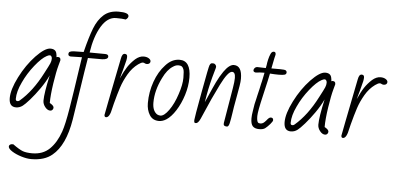

<svg xmlns="http://www.w3.org/2000/svg" viewBox="-71 -1008 3227 1572"><g transform="rotate(5 1542.5 -221.5)"><path d="M293 -75Q293 -137 326 -285Q301 -231 261.5 -174.5Q222 -118 184 -75Q146 -32 128 -19Q103 0 73 0Q16 0 16 -72Q16 -142 69 -246.5Q122 -351 195 -428Q268 -504 313 -504Q359 -504 365 -464Q368 -452 368 -438Q373 -441 379 -441Q402 -441 402 -419V-415L390 -371Q376 -321 361 -223Q346 -125 346 -60L356 -54Q380 -39 380 -24Q380 -14 373 -6Q366 2 355 2Q332 2 312.5 -22.5Q293 -47 293 -75ZM99 -59Q201 -146 280 -300Q314 -364 322.5 -384Q331 -404 331 -423Q331 -433 326 -441Q321 -449 313 -449Q303 -449 287 -440Q247 -419 192.5 -351Q138 -283 103 -207Q66 -130 66 -70Q66 -52 81 -52Q92 -52 99 -59Z M43 324Q43 314 52 308Q61 302 78 303Q132 342 161 352.5Q190 363 238 363Q326 363 381 309.5Q436 256 468 164Q489 104 511 -29.5Q533 -163 561 -357L576 -456L483 -454Q463 -456 463 -472Q463 -486 472.5 -491.5Q482 -497 504.5 -498.5Q527 -500 586 -500Q617 -625 645.5 -698Q674 -771 721 -812.5Q768 -854 843 -854Q926 -854 926 -824Q926 -809 906 -795Q879 -800 826 -800Q756 -800 705.5 -716.5Q655 -633 635 -500L762 -499Q790 -499 790 -480Q790 -456 742 -454H711H625Q612 -382 573 -122L545 59Q510 273 406 358Q343 411 234 411Q198 411 152.5 397Q107 383 75 362.5Q43 342 43 324Z M801 -2 824 -121 866 -332Q894 -472 894 -472Q898 -494 905 -504Q912 -514 923 -514Q933 -514 938.5 -509Q944 -504 944 -491Q944 -468 930 -421Q923 -398 920 -382Q916 -368 911 -350.5Q906 -333 900 -310Q927 -371 951 -407.5Q975 -444 1011 -477Q1045 -506 1079 -506Q1104 -506 1121 -495.5Q1138 -485 1138 -471Q1138 -460 1130 -453.5Q1122 -447 1110 -447Q1101 -447 1093 -451Q1087 -456 1077 -456Q1064 -456 1039 -438Q992 -404 959.5 -348.5Q927 -293 908.5 -236.5Q890 -180 869 -100L860 -63Q845 16 815 16Q801 16 801 -2Z M1146 -130Q1146 -221 1176.5 -306.5Q1207 -392 1260 -448Q1311 -505 1375 -505Q1467 -505 1467 -365Q1467 -295 1444 -222Q1421 -149 1384.5 -92Q1348 -35 1309 -10Q1279 9 1249 9Q1197 9 1171.5 -32Q1146 -73 1146 -130ZM1391 -224Q1418 -304 1418 -360Q1418 -418 1411 -432Q1405 -447 1396 -453Q1387 -459 1368 -459Q1347 -459 1324 -443Q1278 -414 1244 -343Q1191 -237 1191 -137Q1191 -69 1230 -43Q1244 -36 1257 -36Q1288 -36 1326.5 -90Q1365 -144 1391 -224Z M1780 -21 1829 -313Q1838 -367 1838 -396Q1838 -444 1811 -444Q1778 -444 1720.5 -329.5Q1663 -215 1602 -71L1588 -39Q1570 0 1552 0Q1542 0 1539.5 -4.5Q1537 -9 1537 -24Q1537 -39 1576.5 -255Q1616 -471 1622 -482Q1628 -494 1632.5 -497Q1637 -500 1650 -500Q1662 -500 1669.5 -491Q1677 -482 1677 -473Q1677 -467 1667 -434Q1637 -332 1620 -236L1610 -177Q1627 -213 1635 -233Q1663 -298 1686.5 -347Q1710 -396 1739 -438Q1783 -501 1821 -501Q1888 -501 1888 -393Q1888 -370 1882 -334Q1876 -298 1869 -260Q1855 -187 1851 -160L1844 -114Q1835 -52 1828 -23Q1821 6 1808 6Q1792 6 1785 0Q1778 -6 1780 -21Z M2002 -79Q2002 -105 2008 -139L2017 -196L2028 -243L2034 -270L2047 -325Q2049 -338 2056 -367L2061 -387L2070 -430L2076 -460Q2037 -460 2004 -455Q1984 -458 1984 -472Q1984 -482 1992 -491Q2000 -500 2011 -501L2083 -499Q2083 -499 2088 -524Q2090 -544 2096 -570Q2102 -596 2111 -616Q2120 -638 2137 -638Q2153 -638 2153 -620V-614Q2149 -594 2146 -585L2129 -500H2201Q2239 -500 2248 -494Q2256 -488 2256 -479Q2256 -463 2241.5 -458.5Q2227 -454 2192 -454Q2160 -454 2121 -457Q2115 -424 2080 -274Q2048 -138 2048 -102Q2048 -63 2057 -51Q2062 -43 2078 -43Q2092 -43 2102.5 -50.5Q2113 -58 2124 -71Q2135 -85 2143 -92Q2151 -99 2160 -99Q2180 -99 2180 -79Q2180 -69 2160 -46Q2140 -23 2122 -9Q2106 4 2072 4Q2037 4 2019.5 -14Q2002 -32 2002 -79Z M2552 -75Q2552 -137 2585 -285Q2560 -231 2520.5 -174.5Q2481 -118 2443 -75Q2405 -32 2387 -19Q2362 0 2332 0Q2275 0 2275 -72Q2275 -142 2328 -246.5Q2381 -351 2454 -428Q2527 -504 2572 -504Q2618 -504 2624 -464Q2627 -452 2627 -438Q2632 -441 2638 -441Q2661 -441 2661 -419V-415L2649 -371Q2635 -321 2620 -223Q2605 -125 2605 -60L2615 -54Q2639 -39 2639 -24Q2639 -14 2632 -6Q2625 2 2614 2Q2591 2 2571.5 -22.5Q2552 -47 2552 -75ZM2358 -59Q2460 -146 2539 -300Q2573 -364 2581.5 -384Q2590 -404 2590 -423Q2590 -433 2585 -441Q2580 -449 2572 -449Q2562 -449 2546 -440Q2506 -419 2451.5 -351Q2397 -283 2362 -207Q2325 -130 2325 -70Q2325 -52 2340 -52Q2351 -52 2358 -59Z M2748 -2 2771 -121 2813 -332Q2841 -472 2841 -472Q2845 -494 2852 -504Q2859 -514 2870 -514Q2880 -514 2885.5 -509Q2891 -504 2891 -491Q2891 -468 2877 -421Q2870 -398 2867 -382Q2863 -368 2858 -350.5Q2853 -333 2847 -310Q2874 -371 2898 -407.5Q2922 -444 2958 -477Q2992 -506 3026 -506Q3051 -506 3068 -495.5Q3085 -485 3085 -471Q3085 -460 3077 -453.5Q3069 -447 3057 -447Q3048 -447 3040 -451Q3034 -456 3024 -456Q3011 -456 2986 -438Q2939 -404 2906.5 -348.5Q2874 -293 2855.5 -236.5Q2837 -180 2816 -100L2807 -63Q2792 16 2762 16Q2748 16 2748 -2Z"/></g></svg>

Font: Bad Script
Style: Regular
Weight: 400
Italic angle: -10°
Designer: Roman Shchyukin (Gaslight Type Foundry), Cyreal (Charset Expansion)
Foundry: Gaslight
Version: Version 2.000